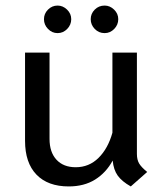

<svg xmlns="http://www.w3.org/2000/svg" viewBox="-20 -659 594 690"><path d="M509 -41 450 11Q418 -7 403 -28Q388 -49 385 -82Q361 -38 321.5 -13.5Q282 11 227 11Q152 11 111 -31.5Q70 -74 70 -153V-470H158V-160Q158 -112 183 -85Q208 -58 252 -58Q300 -58 334 -91.5Q368 -125 384 -182V-470H472V-106Q472 -85 480 -71.5Q488 -58 509 -41ZM138 -590Q138 -610 152.5 -624.5Q167 -639 187 -639Q206 -639 221 -624.5Q236 -610 236 -590Q236 -570 221.5 -555Q207 -540 187 -540Q167 -540 152.5 -555Q138 -570 138 -590ZM306 -590Q306 -610 320.5 -624.5Q335 -639 356 -639Q375 -639 390 -624.5Q405 -610 405 -590Q405 -570 390.5 -555Q376 -540 356 -540Q335 -540 320.5 -555Q306 -570 306 -590Z"/></svg>

Font: KoHo Medium
Style: Regular
Weight: 500
Version: Version 1.000; ttfautohint (v1.6)